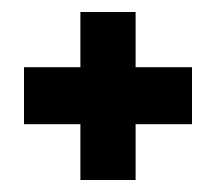

<svg xmlns="http://www.w3.org/2000/svg" viewBox="-20 -461 360 320"><path d="M114 -441H206V-349H300V-254H206V-161H114V-254H20V-349H114Z"/></svg>

Font: Karantina
Style: Regular
Weight: 400
Designer: Rony Koch
Foundry: Rony Koch
Version: Version 1.000; ttfautohint (v1.8.3)